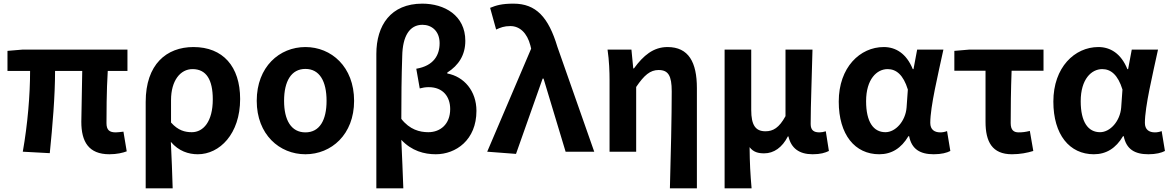

<svg xmlns="http://www.w3.org/2000/svg" viewBox="-20 -832 6417 1053"><path d="M580 14C621 14 654 6 675 -2L657 -110C640 -108 625 -106 615 -106C581 -106 564 -118 564 -157C564 -191 564 -337 571 -443H679V-560H104L21 -553V-443H145C145 -312 132 -153 105 0L253 8C268 -141 282 -303 282 -443H431C430 -342 426 -204 426 -164C426 -55 466 14 580 14Z M779 201H927C925 114 921 37 917 -54C960 -3 1014 14 1065 14C1184 14 1297 -97 1297 -289C1297 -468 1202 -574 1041 -574C893 -574 779 -479 779 -273ZM1032 -107C995 -107 957 -116 918 -160V-283C918 -390 969 -453 1036 -453C1112 -453 1147 -394 1147 -287C1147 -165 1095 -107 1032 -107Z M1655 14C1797 14 1922 -94 1922 -279C1922 -466 1797 -574 1655 -574C1513 -574 1388 -466 1388 -279C1388 -94 1513 14 1655 14ZM1655 -106C1577 -106 1538 -173 1538 -279C1538 -386 1577 -454 1655 -454C1733 -454 1771 -386 1771 -279C1771 -173 1733 -106 1655 -106Z M2044 201H2192C2188 113 2186 26 2181 -65C2238 -4 2307 14 2370 14C2480 14 2593 -64 2593 -224C2593 -333 2525 -412 2433 -429V-434C2496 -474 2532 -531 2532 -608C2532 -748 2417 -812 2296 -812C2123 -812 2044 -693 2044 -536ZM2329 -107C2282 -107 2227 -121 2181 -180C2181 -297 2182 -410 2186 -525C2188 -632 2225 -696 2297 -696C2346 -696 2391 -663 2391 -595C2391 -529 2358 -471 2263 -455L2282 -347C2297 -351 2313 -354 2331 -354C2410 -354 2449 -301 2449 -234C2449 -150 2394 -107 2329 -107Z M2810 12 2956 -401H2961L3082 0H3239L3037 -575C2988 -738 2920 -812 2796 -812C2733 -812 2702 -803 2668 -789L2701 -670C2725 -681 2745 -689 2779 -689C2830 -689 2871 -652 2889 -582L2893 -565L2652 0Z M3654 201H3802V-349C3802 -490 3757 -574 3641 -574C3563 -574 3508 -527 3457 -457H3453L3443 -560H3312C3321 -499 3323 -437 3323 -393V0H3469V-355C3513 -420 3546 -448 3592 -448C3645 -448 3664 -417 3664 -331C3664 -193 3659 24 3654 201Z M3954 201H4102C4095 120 4092 66 4091 -25C4112 3 4140 9 4171 9C4224 9 4270 -23 4301 -84H4304C4319 -19 4363 14 4437 14C4480 14 4505 6 4526 -4L4509 -112C4497 -108 4484 -106 4474 -106C4444 -106 4426 -117 4426 -152C4426 -257 4433 -423 4436 -560H4288V-195C4253 -131 4220 -112 4178 -112C4124 -112 4100 -145 4100 -229V-560H3954Z M4802 14C4870 14 4923 -19 4962 -85H4966C4980 -14 5026 14 5101 14C5143 14 5173 6 5192 -4L5174 -113C5161 -108 5148 -106 5137 -106C5105 -106 5082 -121 5082 -158C5082 -248 5125 -425 5154 -560H5010L4990 -453H4986C4951 -539 4892 -574 4827 -574C4697 -574 4580 -463 4580 -275C4580 -93 4669 14 4802 14ZM4836 -107C4771 -107 4730 -162 4730 -277C4730 -398 4789 -453 4848 -453C4895 -453 4934 -422 4959 -341L4952 -242C4946 -168 4892 -107 4836 -107Z M5530 14C5575 14 5615 6 5647 -4L5628 -114C5604 -108 5587 -106 5567 -106C5540 -106 5523 -118 5523 -157C5523 -236 5524 -339 5528 -444H5703V-560H5296L5214 -553V-444H5385V-164C5385 -55 5421 14 5530 14Z M5979 14C6047 14 6100 -19 6139 -85H6143C6157 -14 6203 14 6278 14C6320 14 6350 6 6369 -4L6351 -113C6338 -108 6325 -106 6314 -106C6282 -106 6259 -121 6259 -158C6259 -248 6302 -425 6331 -560H6187L6167 -453H6163C6128 -539 6069 -574 6004 -574C5874 -574 5757 -463 5757 -275C5757 -93 5846 14 5979 14ZM6013 -107C5948 -107 5907 -162 5907 -277C5907 -398 5966 -453 6025 -453C6072 -453 6111 -422 6136 -341L6129 -242C6123 -168 6069 -107 6013 -107Z"/></svg>

Font: Noto Sans Japanese Bold
Style: Bold
Weight: 700
Designer: Ryoko NISHIZUKA (kana & ideographs); Paul D. Hunt (Latin, Greek & Cyrillic); Wenlong ZHANG (bopomofo); Sandoll Communica
Foundry: Adobe Systems Incorporated
Version: Version 1.000;PS 1;hotconv 1.0.78;makeotf.lib2.5.61930